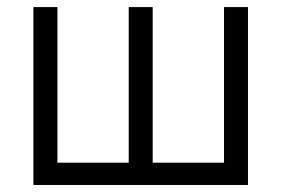

<svg xmlns="http://www.w3.org/2000/svg" viewBox="-20 -527 802 547"><path d="M75.2 -506.8H143.6V-63.5H346.7V-506.8H415V-63.5H618.2V-506.8H686.5V0H75.2Z"/></svg>

Font: DINish
Style: Regular
Weight: 400
Designer: Bert Driehuis
Foundry: Playbeing
Version: Version 3.008; git-95204e4c-release